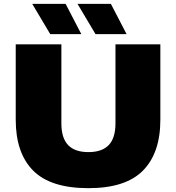

<svg xmlns="http://www.w3.org/2000/svg" viewBox="-20 -971 918 1001"><path d="M62 -347V-740H300V-328Q300 -251.5 335 -214.8Q370 -178 441 -178Q512 -178 547 -214.8Q582 -251.5 582 -328V-740H816V-347Q816 -173.5 725.5 -81.8Q635 10 441 10Q244 10 153 -81.5Q62 -173 62 -347ZM242 -793 148 -951H322L404 -793ZM478 -793 384 -951H558L640 -793Z"/></svg>

Font: Encode Sans Expanded Black
Style: Regular
Weight: 900
Width: 7
Designer: Multiple Designers
Foundry: Impallari Type
Version: Version 2.000